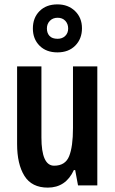

<svg xmlns="http://www.w3.org/2000/svg" viewBox="-20 -846 524 876"><path d="M424 -543V0H336L323 -70H317Q280 10 198 10Q125 10 91.5 -43.5Q58 -97 58 -189V-543H169V-219Q169 -90 227 -90Q278 -90 295.5 -133.5Q313 -177 313 -262V-543ZM242 -607Q191 -607 160.5 -637.5Q130 -668 130 -716Q130 -765 160.5 -795.5Q191 -826 242 -826Q291 -826 322.5 -795.5Q354 -765 354 -717Q354 -669 323.5 -638Q293 -607 242 -607ZM243 -669Q264 -669 277.5 -682Q291 -695 291 -716Q291 -737 278 -751Q265 -765 243 -765Q221 -765 207.5 -751Q194 -737 194 -716Q194 -695 206 -682Q218 -669 243 -669Z"/></svg>

Font: Noto Sans Khmer UI ExtraCondensed SemiBold
Style: Regular
Weight: 600
Width: 2
Designer: Danh Hong and the Monotype Design Team
Foundry: Monotype Imaging Inc.
Version: Version 2.002; ttfautohint (v1.8.4.7-5d5b)